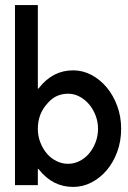

<svg xmlns="http://www.w3.org/2000/svg" viewBox="-20 -731 505 756"><path d="M39 -711H129V-381Q131 -383 133 -384Q187 -454 268 -454Q306 -454 340 -436Q374 -418 400 -387Q426 -356 441.5 -314Q457 -272 457 -224Q457 -175 441.5 -133Q426 -91 400 -60.5Q374 -30 340 -12.5Q306 5 268 5Q187 5 133 -64L129 -67V-2H39ZM167 -324Q129 -283 129 -224Q129 -196 138.5 -171Q148 -146 164 -127Q180 -108 202 -97Q224 -86 248 -86Q272 -86 293.5 -97Q315 -108 331 -127Q347 -146 356.5 -171Q366 -196 366 -224Q366 -251 356.5 -276Q347 -301 331 -320Q315 -339 293.5 -350.5Q272 -362 248 -362Q199 -362 167 -324Z"/></svg>

Font: Fundamental  Brigade
Style: Regular
Weight: 400
Designer: Peter Wiegel, original typeface by Arno Drescher 1935
Foundry: Peter Wiegel
Version: Version 0.000 2012 initial release